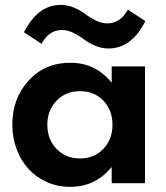

<svg xmlns="http://www.w3.org/2000/svg" viewBox="-20 -730 662 765"><path d="M29.1 -233.2Q29.1 -338.6 94.3 -409.3Q159.5 -480 259.5 -480Q360.9 -480 425 -400.5V-465.5H557.7V0H425V-65Q360.9 14.5 259.5 14.5Q210 14.5 167 -4.5Q124.1 -23.6 93.9 -56.6Q63.6 -89.5 46.4 -135.5Q29.1 -181.4 29.1 -233.2ZM298.6 -366.8Q242.3 -366.8 205.5 -328.9Q168.6 -290.9 168.6 -232.7Q168.6 -174.5 205.5 -136.6Q242.3 -98.6 298.6 -98.6Q355 -98.6 391.6 -136.6Q428.2 -174.5 428.2 -232.7Q428.2 -291.4 391.8 -329.1Q355.5 -366.8 298.6 -366.8ZM145.5 -555.5 75.5 -601.4Q130.9 -710.5 221.8 -710.5Q250 -710.5 276.6 -698.9Q303.2 -687.3 320.7 -673.6Q338.2 -660 361.6 -648.4Q385 -636.8 407.7 -636.8Q459.1 -636.8 489.5 -691.8L559.1 -645.9Q504.1 -536.8 412.7 -536.8Q384.5 -536.8 358 -548.4Q331.4 -560 313.9 -573.6Q296.4 -587.3 273 -598.9Q249.5 -610.5 226.8 -610.5Q175.5 -610.5 145.5 -555.5Z"/></svg>

Font: Spartan MB
Style: Bold
Weight: 700
Designer: Matt Bailey, Mirko Velimirovic
Foundry: Matt Bailey
Version: Version 1.005